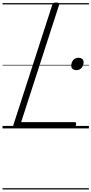

<svg xmlns="http://www.w3.org/2000/svg" viewBox="-20 -1020 726 1525"><path d="M106 0Q77 0 85 -23L395 -981Q398 -991 404.5 -995.5Q411 -1000 426 -1000Q440 -1000 446.5 -995.5Q453 -991 449 -980L148 -50H571Q582 -50 584 -44Q586 -38 583 -25Q579 -12 572.5 -6Q566 0 557 0ZM587 -463Q569 -463 557.5 -472Q546 -481 546 -499Q546 -523 561 -542Q576 -561 604 -561Q621 -561 632.5 -552.5Q644 -544 644 -525Q644 -502 629 -482.5Q614 -463 587 -463ZM0 475H686V485H0ZM0 -20H686V0H0ZM0 -505H686V-500H0ZM0 -995H686V-985H0Z"/></svg>

Font: Playwrite SK Guides
Style: Regular
Weight: 400
Designer: Veronika Burian, José Scaglione
Foundry: TypeTogether
Version: Version 1.003